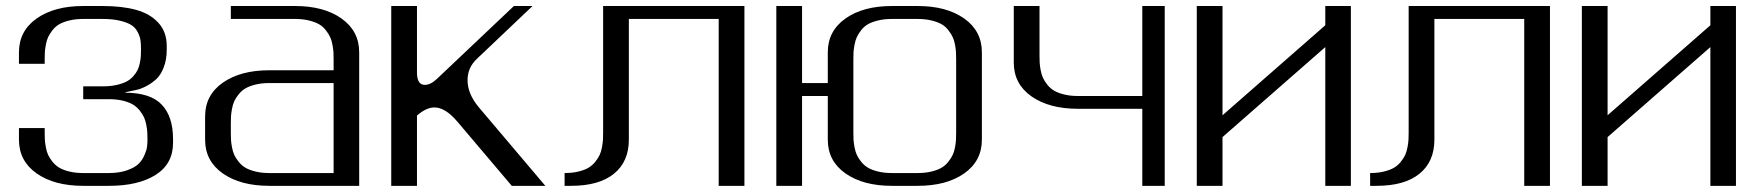

<svg xmlns="http://www.w3.org/2000/svg" viewBox="-20 -603 5715 623"><path d="M250 -310.5ZM312.5 -583.5Q376.5 -583.5 421.6 -571Q466.8 -558.6 493.9 -529.1Q521 -499.5 521 -454.1V-441.9Q521 -409.2 511.2 -384.3Q501.5 -359.4 487.1 -346.2Q472.7 -333 455.1 -323.7Q437.5 -314.5 422.9 -311.3Q408.2 -308.1 397.2 -305.9Q386.2 -303.7 385.3 -302.2Q467.8 -302.2 504.6 -263.7Q541.5 -225.1 541.5 -151.9V-139.6Q541.5 -71.3 485.1 -35.6Q428.7 0 333.5 0H250Q156.2 0 98.9 -40.3Q41.5 -80.6 41.5 -149.9V-187.5H125V-172.9Q125 -159.7 125.5 -149.9Q126 -140.1 128.7 -125.5Q131.3 -110.8 136.2 -100.3Q141.1 -89.8 150.4 -78.1Q159.7 -66.4 172.4 -58.8Q185.1 -51.3 205.1 -46.4Q225.1 -41.5 250 -41.5H332.5Q366.2 -41.5 391.1 -50Q416 -58.6 428.5 -70.3Q440.9 -82 448.2 -98.6Q455.6 -115.2 457 -126.2Q458.5 -137.2 458.5 -149.9Q458.5 -163.1 458 -172.9Q457.5 -182.6 454.8 -197.3Q452.1 -211.9 447.3 -222.4Q442.4 -232.9 433.1 -244.6Q423.8 -256.3 411.1 -263.9Q398.4 -271.5 378.4 -276.4Q358.4 -281.2 333.5 -281.2H250V-322.8H312.5Q337.4 -322.8 357.2 -327.1Q377 -331.5 389.9 -338.1Q402.8 -344.7 412.1 -355.2Q421.4 -365.7 426.3 -375.5Q431.2 -385.3 433.8 -398.7Q436.5 -412.1 437 -421.4Q437.5 -430.7 437.5 -443.8Q437.5 -460.9 435.8 -472.7Q434.1 -484.4 427 -498.5Q419.9 -512.7 407 -521.2Q394 -529.8 370.1 -535.6Q346.2 -541.5 312.5 -541.5H250Q225.1 -541.5 205.1 -536.6Q185.1 -531.7 172.4 -524.4Q159.7 -517.1 150.4 -505.1Q141.1 -493.2 136.2 -482.7Q131.3 -472.2 128.7 -457.5Q126 -442.9 125.5 -433.3Q125 -423.8 125 -410.6V-396H41.5V-433.1Q41.5 -502.4 98.9 -543Q156.2 -583.5 250 -583.5Z M729 -541.5V-583.5H937.5Q1030.8 -583.5 1088.1 -543Q1145.5 -502.4 1145.5 -433.1V0H854Q760.3 0 702.9 -40.3Q645.5 -80.6 645.5 -149.9V-225.1Q645.5 -294.4 702.9 -334.7Q760.3 -375 854 -375H1062.5V-410.6Q1062.5 -423.8 1062 -433.3Q1061.5 -442.9 1058.8 -457.5Q1056.2 -472.2 1051.3 -482.7Q1046.4 -493.2 1037.1 -505.1Q1027.8 -517.1 1015.1 -524.4Q1002.4 -531.7 982.4 -536.6Q962.4 -541.5 937.5 -541.5ZM1062.5 -41.5V-333.5H854Q829.1 -333.5 809.1 -328.6Q789.1 -323.7 776.4 -316.2Q763.7 -308.6 754.4 -296.9Q745.1 -285.2 740.2 -274.7Q735.4 -264.2 732.7 -249.5Q730 -234.9 729.5 -225.1Q729 -215.3 729 -202.1V-172.9Q729 -159.7 729.5 -149.9Q730 -140.1 732.7 -125.5Q735.4 -110.8 740.2 -100.3Q745.1 -89.8 754.4 -78.1Q763.7 -66.4 776.4 -58.8Q789.1 -51.3 809.1 -46.4Q829.1 -41.5 854 -41.5Z M1333 -583.5V-368.2Q1333 -327.6 1358.4 -327.6Q1377.4 -327.6 1397.9 -347.2L1647.5 -583.5H1708L1526.9 -411.6Q1497.1 -383.3 1497.1 -342.8Q1497.1 -298.8 1533.2 -255.4L1749.5 0H1640.6L1463.9 -208.5Q1424.8 -254.4 1389.6 -254.4Q1363.3 -254.4 1333 -228V0H1249.5V-583.5Z M2395.5 -583.5V0H2312V-541.5H2020.5V-149.9Q2020.5 -78.6 1972.2 -39.3Q1923.8 0 1833 0H1812V-41.5Q1836.9 -41.5 1856.9 -46.4Q1877 -51.3 1889.6 -58.8Q1902.3 -66.4 1911.6 -78.1Q1920.9 -89.8 1925.8 -100.3Q1930.7 -110.8 1933.3 -125.5Q1936 -140.1 1936.5 -149.9Q1937 -159.7 1937 -172.9V-583.5Z M2582.5 0H2499V-583.5H2582.5V-333.5H2666V-433.1Q2666 -502.4 2723.4 -543Q2780.8 -583.5 2874 -583.5H2957.5Q3051.3 -583.5 3108.6 -543Q3166 -502.4 3166 -433.1V-149.9Q3166 -80.6 3108.6 -40.3Q3051.3 0 2957.5 0H2874Q2780.8 0 2723.4 -40.3Q2666 -80.6 2666 -149.9V-291.5H2582.5ZM2957.5 -41.5Q2982.4 -41.5 3002.4 -46.4Q3022.5 -51.3 3035.2 -58.8Q3047.9 -66.4 3057.1 -78.1Q3066.4 -89.8 3071.3 -100.3Q3076.2 -110.8 3078.9 -125.5Q3081.5 -140.1 3082 -149.9Q3082.5 -159.7 3082.5 -172.9V-410.6Q3082.5 -423.8 3082 -433.3Q3081.5 -442.9 3078.9 -457.5Q3076.2 -472.2 3071.3 -482.7Q3066.4 -493.2 3057.1 -505.1Q3047.9 -517.1 3035.2 -524.4Q3022.5 -531.7 3002.4 -536.6Q2982.4 -541.5 2957.5 -541.5H2874Q2849.1 -541.5 2829.1 -536.6Q2809.1 -531.7 2796.4 -524.4Q2783.7 -517.1 2774.4 -505.1Q2765.1 -493.2 2760.3 -482.7Q2755.4 -472.2 2752.7 -457.5Q2750 -442.9 2749.5 -433.3Q2749 -423.8 2749 -410.6V-172.9Q2749 -159.7 2749.5 -149.9Q2750 -140.1 2752.7 -125.5Q2755.4 -110.8 2760.3 -100.3Q2765.1 -89.8 2774.4 -78.1Q2783.7 -66.4 2796.4 -58.8Q2809.1 -51.3 2829.1 -46.4Q2849.1 -41.5 2874 -41.5Z M3686.5 0V-250H3478Q3384.3 -250 3326.9 -290.3Q3269.5 -330.6 3269.5 -399.9V-583.5H3353V-422.9Q3353 -409.7 3353.5 -399.9Q3354 -390.1 3356.7 -375.5Q3359.4 -360.8 3364.3 -350.3Q3369.1 -339.8 3378.4 -328.1Q3387.7 -316.4 3400.4 -308.8Q3413.1 -301.3 3433.1 -296.4Q3453.1 -291.5 3478 -291.5H3686.5V-583.5H3759.3V0Z M4363.3 -583.5V0H4280.3V-450.2L3946.8 -158.2V0H3863.3V-583.5H3946.8V-229L4280.3 -521V-583.5Z M5009.3 -583.5V0H4925.8V-541.5H4634.3V-149.9Q4634.3 -78.6 4585.9 -39.3Q4537.6 0 4446.8 0H4425.8V-41.5Q4450.7 -41.5 4470.7 -46.4Q4490.7 -51.3 4503.4 -58.8Q4516.1 -66.4 4525.4 -78.1Q4534.7 -89.8 4539.6 -100.3Q4544.4 -110.8 4547.1 -125.5Q4549.8 -140.1 4550.3 -149.9Q4550.8 -159.7 4550.8 -172.9V-583.5Z M5612.8 -583.5V0H5529.8V-450.2L5196.3 -158.2V0H5112.8V-583.5H5196.3V-229L5529.8 -521V-583.5Z"/></svg>

Font: Gputeks
Style: Regular
Weight: 500
Version: Version 0.9